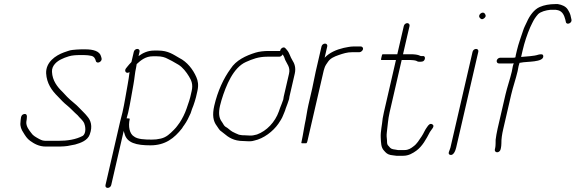

<svg xmlns="http://www.w3.org/2000/svg" viewBox="-20 -715 2812 938"><path d="M476.3 -430 474.1 -438C468 -465.3 435.5 -474 396.4 -474H377.4C364.6 -474 345.5 -472.3 333.7 -471C318.1 -469.6 306.2 -463 292 -459C251.1 -444 203.5 -411.4 205.4 -357C208.1 -307.6 232.9 -272.9 262.3 -244C277.1 -228.2 291.9 -212.4 308.9 -199C326.7 -184.4 342.8 -165.9 359.1 -152C369.6 -138.3 383.9 -129 391.5 -112.5C396.3 -102 403.8 -64.5 383.8 -51C350.6 -33.5 310.3 -27 264.2 -27H210.2C191.4 -27 186.2 -28.2 171.3 -36C155.7 -44.8 141.3 -52.1 133 -65C122.4 -78.8 107.1 -97.3 108.5 -119C110.7 -135.8 117.7 -161.1 98.5 -158C79.5 -155 82 -133.3 80 -117C77.4 -98.3 84.9 -80.8 93.7 -68C103.5 -51.8 112 -37.9 127.2 -27C146.4 -13.2 170.3 1 203.8 1H257.8C281.6 1 305.6 0.3 326.2 -5L347.1 -9C373.9 -16.5 408.3 -28.6 418.4 -58C433.7 -99 423.1 -127.4 406.7 -146C394.6 -161.7 381.3 -172.6 368.2 -187C350.8 -206.4 326.6 -222.3 307.9 -242L285.4 -266C260.1 -290.3 235.8 -321.4 234 -364C231.9 -395.6 260.1 -416.9 280.4 -426L296 -433C303.1 -435 310 -437.3 316.6 -440C331.8 -444.7 352.3 -446 371 -446H390C404.5 -446 415 -444.5 427 -442C440.3 -438.5 445.2 -428.3 448.3 -417C452.7 -400.7 480.2 -413 476.3 -430Z M633.7 -462 622.1 -412C614.3 -404 607.5 -396.3 601.8 -389L594.7 -380C585.8 -367.1 597.7 -352.2 612.8 -363C610.4 -342.8 608.1 -325.1 603.7 -302C595.1 -256.5 588.7 -211.1 578.1 -165C574.2 -151 570.7 -137.3 567.6 -124L495.4 189C493.5 196.9 498.2 203 506.1 203C514.1 203 521.5 196.9 523.4 189L584.5 -76C585 -72 586 -68 587.8 -64C598.7 -16.5 646.2 -5 715.2 -5C787.7 -5 831.7 -40.1 869.3 -88C872.7 -94 876.3 -99.3 880 -104C891.9 -120.3 902.8 -142.1 911.4 -162L918 -182L925.4 -201C929.5 -213.5 934.5 -227.4 937.4 -240L944.3 -270C951.2 -299.9 947 -320.4 939.1 -338.5C922.9 -375.9 894 -413.1 855.7 -432C826.9 -448.3 801.8 -468 753 -468H733C702.2 -468 677.9 -456.5 656.8 -441L661.7 -462C663.5 -469.9 658.8 -476 650.9 -476C642.9 -476 635.5 -469.9 633.7 -462ZM726.6 -440H746.6C770.1 -440 786.2 -435.1 800.6 -427L820.3 -417C832.8 -409.9 840.6 -405.7 851.6 -399C872.7 -386.2 890.6 -362.5 903 -342C914.7 -322.6 924.1 -303.7 916.3 -270L909.4 -240C906.6 -227.8 902.1 -216 898.1 -204L891.7 -185C883.1 -159.8 870.7 -135.5 857.8 -116L846.1 -100C843 -95.3 837.5 -89 829.7 -81C810.1 -61.4 793.6 -44.6 765.8 -38L742.9 -34C735.4 -33.3 728.3 -33 721.6 -33C688.4 -33 652.4 -34.3 635.1 -48C612.9 -60.6 605.5 -97.6 613.9 -134C614.4 -136 609.3 -137 598.6 -137C600.6 -145.7 603.1 -155 606.1 -165C617 -212.2 623.2 -257 632.1 -303.5C637.6 -332.6 638.5 -357.5 645.1 -386C645.8 -392 646.7 -397.3 647.8 -402C668.9 -421.4 691.9 -440 726.6 -440Z M1392.3 -231C1392.6 -235 1393.2 -239 1394.1 -243L1420 -355C1426.6 -384 1418.8 -404.9 1408.2 -421C1397 -438.3 1395.1 -455.8 1381.7 -471L1374.6 -479C1366.7 -489.3 1349.8 -479.4 1348.6 -466H1291.6C1270.6 -466 1246.1 -463.4 1228.7 -458C1181.3 -443.3 1132.8 -420.7 1106.5 -379C1071.9 -331.7 1043.2 -269.3 1026.9 -199C1016.3 -152.9 1021.3 -123.1 1039.1 -100C1046.6 -90.2 1051.4 -78.3 1062.6 -72L1072.8 -64C1096.1 -44.1 1122.1 -26 1169 -26C1178.2 -25.3 1185.1 -25 1189.8 -25H1203.8C1209.1 -25 1215 -26 1221.5 -28C1268.3 -37.9 1313.9 -73.1 1340 -110.5C1346.5 -119.8 1358.9 -139 1362.9 -151C1366.6 -160.9 1373.1 -173.5 1375.5 -184C1378.7 -193.1 1390.3 -222.2 1392.3 -231ZM1348.4 -188C1347.9 -186 1346 -180.3 1342.5 -171C1323.6 -117.9 1282.5 -75.2 1235.4 -58C1228.4 -56.9 1217.6 -53 1210.2 -53H1196.2C1191.6 -53 1185 -53.3 1176.5 -54C1167.8 -54 1161.9 -54.3 1158.7 -55L1147.2 -57C1139.6 -59.7 1122.2 -67.7 1115.5 -71.5C1102.5 -78.8 1094.5 -89.4 1081.2 -96C1073 -101.7 1069.9 -111.9 1063.7 -120C1049.8 -138.1 1046.6 -162.9 1055.1 -199.5C1057 -207.8 1059.3 -216.3 1061.9 -225C1084.4 -299.2 1120 -384.6 1181.1 -412C1213.1 -426.3 1242.8 -438 1285.1 -438H1344.1C1350.8 -438 1356.3 -441.7 1360.7 -449C1367.4 -440.2 1369.8 -433.1 1373.4 -422C1381.7 -402.9 1399.3 -386.9 1392 -355L1366.1 -243C1365 -238.3 1364.3 -233.7 1363.9 -229C1361.9 -220.6 1350.7 -194.6 1348.4 -188Z M1550.7 -488 1522.3 -365C1516.2 -338.8 1511.5 -309.8 1505.3 -283L1486.6 -202C1479.5 -171.3 1475.9 -138.3 1468.9 -108C1466 -95.2 1461.2 -61.4 1458.8 -51C1457 -43.2 1454 -26 1452.2 -18C1451.5 -15.3 1455.3 -14.3 1463.5 -15C1474 -14.3 1479.5 -15.3 1480.2 -18L1480.4 -19H1477.4C1479.7 -20.3 1481.1 -22 1481.5 -24L1561.4 -370C1562.3 -374 1563.7 -378.3 1565.4 -383C1567.6 -392.4 1576.9 -405.6 1582.3 -413C1593.7 -430.2 1613.7 -438.9 1634.5 -446C1656.2 -453.4 1675.6 -460 1701.2 -460H1736.2C1743 -460 1751.9 -467.5 1753.5 -474.5C1755.2 -481.5 1749.5 -488 1742.7 -488H1707.7C1689.8 -488 1674.5 -483.7 1659 -481C1623 -472.5 1589.6 -458 1566 -433L1578.7 -488C1580.5 -495.9 1575.8 -502 1567.9 -502C1559.9 -502 1552.5 -495.9 1550.7 -488Z M1952.8 -588 1920.9 -450H1849.9C1847.2 -450 1845.1 -445.3 1843.7 -436C1840.8 -426.7 1840.8 -422 1843.4 -422H1914.4L1855.6 -167C1853.1 -156.3 1851.1 -146.3 1849.6 -137C1847 -106.8 1838.5 -71.4 1840 -43.5C1841.5 -17.2 1841 5.4 1856.2 21C1866 32.3 1872.3 38.5 1887.3 42L1900.8 44L1916.4 46H1950.4C1976.2 46 1997.1 33.4 2014.2 21C2043.1 -0.1 2062.2 -35.2 2080.2 -70C2086.5 -81.3 2107.1 -98.7 2092.3 -107.5C2081.4 -114 2073.7 -105.2 2066.9 -95C2055.6 -80.6 2050.2 -63.8 2039.7 -48.5C2027.8 -31.1 2016.8 -11.8 2000 0C1988.2 9.5 1975.1 18 1956.8 18H1923.8L1912.3 16C1893.4 13.6 1889 11.7 1880 0C1870.7 -8.4 1871 -13.4 1870.7 -29C1869.2 -43.2 1867.8 -52.5 1869.9 -69C1874.5 -101.9 1875.2 -131 1883.6 -167L1942.4 -422H1982.4C1989.7 -422 2008.1 -420.4 2013.5 -418C2021.5 -412.5 2029.5 -412.5 2040.6 -414C2058 -414 2062.5 -444.4 2044.8 -441H2037.8C2035.8 -441 2033.6 -441.7 2031.3 -443C2022.5 -448 2002.8 -450 1988.9 -450H1948.9L1980.8 -588C1982.5 -595.7 1977 -602 1969.5 -602C1962 -602 1954.5 -595.7 1952.8 -588Z M2288.7 -462 2180.6 6C2177.4 19.9 2164.2 37.2 2178.9 41.5C2195.5 46.3 2205.2 20.9 2208.6 6L2316.7 -462C2318.5 -469.9 2313.8 -476 2305.9 -476C2297.9 -476 2290.5 -469.9 2288.7 -462ZM2323.2 -629C2328.3 -622.4 2334.4 -617 2345.5 -626C2356.6 -635 2352.9 -642.4 2347.8 -649C2337.6 -662.3 2313 -642.3 2323.2 -629Z M2417.5 -405H2481.5C2484.2 -405 2486.9 -405.3 2489.7 -406C2488 -401.3 2486.6 -396.7 2485.5 -392C2483.3 -382.7 2481.6 -373.7 2480.3 -365C2471.7 -328.1 2457.9 -289.7 2449.2 -252L2410.9 -86C2406.6 -67.4 2403.4 -47.6 2401.4 -32C2401.1 -22.6 2401.8 -3.3 2399.2 8L2397.5 15C2395.8 22.7 2401.3 29 2408.8 29C2416.3 29 2423.8 22.7 2425.5 15L2427.2 8C2428.5 2 2429.3 -5.7 2429.5 -15C2429.1 -36.2 2432.5 -58.6 2438.6 -85L2477.2 -252C2486 -290.3 2500 -329.3 2508.7 -367C2509.9 -375 2511.5 -383.3 2513.5 -392C2514.7 -397.3 2516.3 -402.7 2518.2 -408C2521 -408.7 2523.4 -409 2525.4 -409C2552.1 -415.3 2635.5 -409.6 2634.2 -440.5C2633.7 -452.3 2621.9 -450.7 2610.4 -448C2588.1 -440.3 2552.6 -439.7 2527.9 -437H2525.9L2533.3 -469C2542.4 -508.4 2555.4 -547.3 2570.4 -582L2580 -602C2588.6 -619.9 2596.5 -631.9 2609.1 -646C2622.2 -658.3 2646.9 -664.9 2668 -667H2696C2699.2 -666.3 2702.7 -665.7 2706.5 -665C2728.7 -659.1 2736.6 -638.9 2741.9 -619L2744.4 -608C2747 -590.6 2775.9 -601.7 2771.9 -619L2769.4 -630C2766.9 -646.5 2760.3 -658.2 2752.7 -670C2743.9 -683.4 2725.2 -692.1 2705.4 -695H2691.4C2665.3 -695 2637.7 -690.2 2617.2 -681C2589.9 -669.6 2567.1 -638 2554.6 -609L2545 -589C2541.1 -581 2538 -573.3 2535.7 -566C2525.9 -535.6 2513 -502.3 2505.3 -469L2499.7 -445C2499.5 -441 2498.6 -437.3 2497.2 -434C2494.4 -433.3 2491.3 -433 2488 -433H2424C2416.3 -433 2408.6 -427 2406.8 -419.5C2405.1 -412 2409.8 -405 2417.5 -405Z"/></svg>

Font: HoneyBee
Style: XLitIt
Weight: 200
Foundry: Cannot Into Space Fonts
Version: Version 0.89